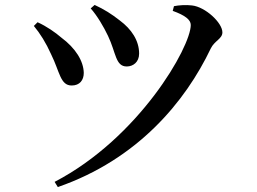

<svg xmlns="http://www.w3.org/2000/svg" viewBox="-20 -720 1040 777"><path d="M347 -686C373 -657 400 -611 417 -575C450 -506 447 -451 493 -451C519 -451 543 -469 543 -503C543 -556 512 -602 465 -637C432 -663 402 -682 363 -700ZM214 37C537 -75 730 -308 833 -524C848 -555 880 -563 880 -589C880 -628 811 -692 757 -698C732 -701 704 -699 684 -695L679 -676C729 -658 752 -640 752 -619C752 -530 543 -162 201 16ZM117 -615C142 -585 166 -547 187 -500C222 -429 224 -374 270 -374C303 -374 319 -396 319 -425C318 -473 286 -525 228 -568C205 -588 168 -614 132 -630Z"/></svg>

Font: Noto Serif CJK SC SemiBold
Style: Regular
Weight: 600
Designer: Ryoko NISHIZUKA 西塚涼子 (kana & ideographs); Frank Grießhammer (Latin, Greek & Cyrillic); Wenlong ZHANG 张文龙 (bopomofo); San
Foundry: Adobe
Version: Version 2.001;hotconv 1.1.0;makeotfexe 2.6.0